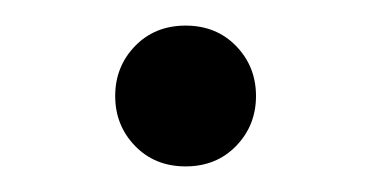

<svg xmlns="http://www.w3.org/2000/svg" viewBox="-20 -335 290 150"><path d="M125 -205Q101 -205 85.5 -221Q70 -237 70 -260Q70 -283 85.5 -299Q101 -315 125 -315Q149 -315 164.5 -299Q180 -283 180 -260Q180 -237 164.5 -221Q149 -205 125 -205Z"/></svg>

Font: PT Root UI Web
Style: Regular
Weight: 400
Designer: Vitaly Kuzmin
Foundry: ParaType Ltd.
Version: Version 1.000W